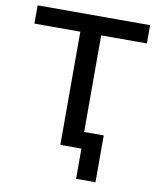

<svg xmlns="http://www.w3.org/2000/svg" viewBox="-93 -779 843 1014"><g transform="rotate(10 328.0 -271.5)"><path d="M385 162V0H272V-607H26V-705H629V-607H384V-89H489V162Z"/></g></svg>

Font: Nunito Sans 7pt SemiBold
Style: Regular
Weight: 600
Designer: Vernon Adams
Foundry: Vernon Adams
Version: Version 3.101;gftools[0.9.27]